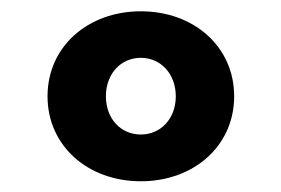

<svg xmlns="http://www.w3.org/2000/svg" viewBox="-20 -784 507 347"><path d="M65.9 -610C65.9 -520 139.1 -456.4 234.5 -456.4C330 -456.4 403.2 -520 403.2 -610C403.2 -700 330 -763.6 234.5 -763.6C139.1 -763.6 65.9 -700 65.9 -610ZM171.4 -610C171.4 -650.5 198.2 -679.5 234.5 -679.5C270.5 -679.5 297.7 -650.5 297.7 -610C297.7 -569.5 270.5 -540.9 234.5 -540.9C198.2 -540.9 171.4 -569.5 171.4 -610Z"/></svg>

Font: Spartan MB ExtBd
Style: Regular
Weight: 800
Designer: Matt Bailey, Mirko Velimirovic
Foundry: Matt Bailey
Version: Version 1.005